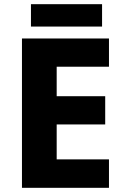

<svg xmlns="http://www.w3.org/2000/svg" viewBox="-20 -898 596 918"><path d="M501 0H85V-714H501V-579H251V-438H483V-303H251V-136H501ZM468 -878V-771H128V-878Z"/></svg>

Font: Noto Sans UI Extra
Style: Regular
Weight: 800
Designer: Monotype Design Team
Foundry: Monotype Imaging Inc.
Version: Version 1.901